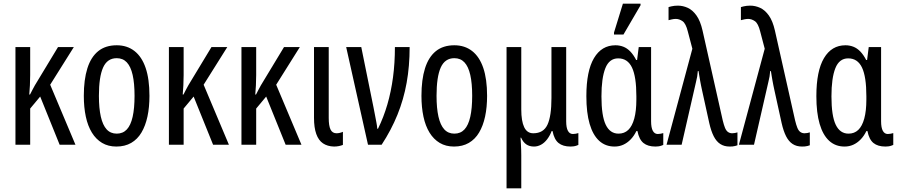

<svg xmlns="http://www.w3.org/2000/svg" viewBox="-20 -796 4947 1056"><path d="M386 -537 256 -330 395 0H308L201 -265L146 -199V0H65V-537H146V-383Q146 -353 144.5 -326.5Q143 -300 141 -276H145Q152 -290 159 -303Q166 -316 172 -327L299 -537Z M802 -269Q802 -206 791 -155Q780 -104 758 -67Q736 -30 701.5 -10Q667 10 620 10Q575 10 541.5 -10Q508 -30 485.5 -66.5Q463 -103 452 -154.5Q441 -206 441 -269Q441 -358 460.5 -420Q480 -482 520 -514.5Q560 -547 622 -547Q679 -547 719.5 -515.5Q760 -484 781 -422.5Q802 -361 802 -269ZM524 -269Q524 -201 534.5 -154.5Q545 -108 566.5 -84.5Q588 -61 622 -61Q656 -61 677.5 -84Q699 -107 709.5 -153.5Q720 -200 720 -269Q720 -338 709.5 -384Q699 -430 677.5 -453Q656 -476 622 -476Q570 -476 547 -424.5Q524 -373 524 -269Z M1230 -537 1100 -330 1239 0H1152L1045 -265L990 -199V0H909V-537H990V-383Q990 -353 988.5 -326.5Q987 -300 985 -276H989Q996 -290 1003 -303Q1010 -316 1016 -327L1143 -537Z M1629 -537 1499 -330 1638 0H1551L1444 -265L1389 -199V0H1308V-537H1389V-383Q1389 -353 1387.5 -326.5Q1386 -300 1384 -276H1388Q1395 -290 1402 -303Q1409 -316 1415 -327L1542 -537Z M1817 10Q1781 9 1756.5 -7.5Q1732 -24 1719.5 -59Q1707 -94 1707 -148V-537H1788V-147Q1788 -104 1798 -83.5Q1808 -63 1831 -63Q1839 -63 1848 -65Q1857 -67 1866 -71V1Q1856 5 1843.5 7.5Q1831 10 1817 10Z M2004 0 1884 -537H1967L2034 -207Q2039 -182 2043 -160.5Q2047 -139 2050.5 -121Q2054 -103 2055 -88H2059Q2090 -151 2110.5 -221.5Q2131 -292 2141.5 -370.5Q2152 -449 2152 -537H2233Q2233 -432 2216.5 -340.5Q2200 -249 2166 -165Q2132 -81 2079 0Z M2659 -269Q2659 -206 2648 -155Q2637 -104 2615 -67Q2593 -30 2558.5 -10Q2524 10 2477 10Q2432 10 2398.5 -10Q2365 -30 2342.5 -66.5Q2320 -103 2309 -154.5Q2298 -206 2298 -269Q2298 -358 2317.5 -420Q2337 -482 2377 -514.5Q2417 -547 2479 -547Q2536 -547 2576.5 -515.5Q2617 -484 2638 -422.5Q2659 -361 2659 -269ZM2381 -269Q2381 -201 2391.5 -154.5Q2402 -108 2423.5 -84.5Q2445 -61 2479 -61Q2513 -61 2534.5 -84Q2556 -107 2566.5 -153.5Q2577 -200 2577 -269Q2577 -338 2566.5 -384Q2556 -430 2534.5 -453Q2513 -476 2479 -476Q2427 -476 2404 -424.5Q2381 -373 2381 -269Z M2766 240V-537H2847V-194Q2847 -130 2863 -96.5Q2879 -63 2913 -63Q2969 -63 2991 -110Q3013 -157 3013 -257V-537H3094V-129Q3094 -94 3103.5 -76.5Q3113 -59 3131 -59Q3139 -59 3146.5 -60.5Q3154 -62 3161 -64V1Q3157 3 3149.5 5.5Q3142 8 3133.5 9Q3125 10 3118 10Q3076 10 3052 -9.5Q3028 -29 3019 -75H3014Q3004 -49 2989 -29.5Q2974 -10 2955.5 0Q2937 10 2917 10Q2892 10 2874.5 -2Q2857 -14 2846 -39H2843Q2844 -21 2845 -4Q2846 13 2846.5 28.5Q2847 44 2847 58V240Z M3360 10Q3310 10 3275.5 -21.5Q3241 -53 3223 -114.5Q3205 -176 3205 -267Q3205 -406 3247 -476.5Q3289 -547 3365 -547Q3388 -547 3408.5 -539Q3429 -531 3446.5 -513Q3464 -495 3479 -466H3484L3493 -537H3561V-129Q3561 -94 3570.5 -76.5Q3580 -59 3598 -59Q3606 -59 3613.5 -60.5Q3621 -62 3628 -64V1Q3624 3 3616.5 5.5Q3609 8 3600.5 9Q3592 10 3585 10Q3543 10 3519 -9.5Q3495 -29 3486 -75H3480Q3467 -48 3448.5 -29Q3430 -10 3408 0Q3386 10 3360 10ZM3382 -61Q3414 -61 3435.5 -81.5Q3457 -102 3468.5 -144Q3480 -186 3480 -249V-267Q3480 -374 3456 -424.5Q3432 -475 3380 -475Q3331 -475 3309.5 -421Q3288 -367 3288 -266Q3288 -159 3311.5 -110Q3335 -61 3382 -61ZM3357 -606V-617L3406 -776H3503V-767L3409 -606Z M3993 10Q3963 10 3941.5 -4Q3920 -18 3905.5 -46.5Q3891 -75 3881 -119L3841 -301Q3838 -314 3835.5 -327Q3833 -340 3830.5 -353.5Q3828 -367 3826 -380Q3824 -393 3822 -405H3818Q3817 -390 3814.5 -375Q3812 -360 3808 -345L3729 0H3646L3788 -528L3763 -623Q3752 -667 3734 -679.5Q3716 -692 3697 -692Q3687 -692 3675.5 -689.5Q3664 -687 3657 -685V-757Q3664 -759 3672 -761Q3680 -763 3689.5 -764Q3699 -765 3708 -765Q3736 -765 3762.5 -753Q3789 -741 3810.5 -711Q3832 -681 3844 -628L3955 -134Q3961 -109 3967.5 -93Q3974 -77 3984 -70Q3994 -63 4007 -63Q4015 -63 4022.5 -64.5Q4030 -66 4036 -68V3Q4030 5 4023 7Q4016 9 4008.5 9.5Q4001 10 3993 10Z M4391 10Q4361 10 4339.5 -4Q4318 -18 4303.5 -46.5Q4289 -75 4279 -119L4239 -301Q4236 -314 4233.5 -327Q4231 -340 4228.5 -353.5Q4226 -367 4224 -380Q4222 -393 4220 -405H4216Q4215 -390 4212.5 -375Q4210 -360 4206 -345L4127 0H4044L4186 -528L4161 -623Q4150 -667 4132 -679.5Q4114 -692 4095 -692Q4085 -692 4073.5 -689.5Q4062 -687 4055 -685V-757Q4062 -759 4070 -761Q4078 -763 4087.5 -764Q4097 -765 4106 -765Q4134 -765 4160.5 -753Q4187 -741 4208.5 -711Q4230 -681 4242 -628L4353 -134Q4359 -109 4365.5 -93Q4372 -77 4382 -70Q4392 -63 4405 -63Q4413 -63 4420.5 -64.5Q4428 -66 4434 -68V3Q4428 5 4421 7Q4414 9 4406.5 9.5Q4399 10 4391 10Z M4625 10Q4575 10 4540.5 -21.5Q4506 -53 4488 -114.5Q4470 -176 4470 -267Q4470 -406 4512 -476.5Q4554 -547 4630 -547Q4653 -547 4673.5 -539Q4694 -531 4711.5 -513Q4729 -495 4744 -466H4749L4758 -537H4826V-129Q4826 -94 4835.5 -76.5Q4845 -59 4863 -59Q4871 -59 4878.5 -60.5Q4886 -62 4893 -64V1Q4889 3 4881.5 5.5Q4874 8 4865.5 9Q4857 10 4850 10Q4808 10 4784 -9.5Q4760 -29 4751 -75H4745Q4732 -48 4713.5 -29Q4695 -10 4673 0Q4651 10 4625 10ZM4647 -61Q4679 -61 4700.5 -81.5Q4722 -102 4733.5 -144Q4745 -186 4745 -249V-267Q4745 -374 4721 -424.5Q4697 -475 4645 -475Q4596 -475 4574.5 -421Q4553 -367 4553 -266Q4553 -159 4576.5 -110Q4600 -61 4647 -61Z"/></svg>

Font: Noto Sans ExtraCondensed
Style: Regular
Weight: 400
Width: 2
Designer: Monotype Design Team
Foundry: Monotype Imaging Inc.
Version: Version 2.013